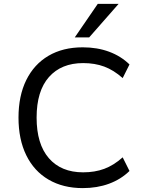

<svg xmlns="http://www.w3.org/2000/svg" viewBox="-20 -957 745 986"><path d="M405 9Q304 9 229.5 -34.5Q155 -78 115 -159.5Q75 -241 75 -353Q75 -465 115 -546Q155 -627 229 -670.5Q303 -714 405 -714Q479 -714 540 -691.5Q601 -669 645 -626L610 -556Q564 -597 515.5 -615Q467 -633 407 -633Q295 -633 231.5 -561.5Q168 -490 168 -353Q168 -217 231 -144.5Q294 -72 407 -72Q467 -72 515.5 -90Q564 -108 610 -149L645 -79Q601 -36 540 -13.5Q479 9 405 9ZM364 -765 482 -937H589L438 -765Z"/></svg>

Font: Nunito Sans 8pt
Style: Regular
Weight: 400
Version: Version 3.101;gftools[0.9.27]